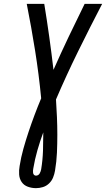

<svg xmlns="http://www.w3.org/2000/svg" viewBox="-20 -755 551 998"><path d="M167 223Q145 223 124.5 215.5Q104 208 92.5 191Q81 174 79.5 152Q78 130 82 108Q89 63 101.5 18.5Q114 -26 128.5 -69.5Q143 -113 159.5 -157Q176 -201 194 -244Q182 -369 162.5 -491.5Q143 -614 119 -735H210Q224 -650 236 -564Q248 -478 258 -392Q296 -478 337 -564Q378 -650 420 -735H511Q447 -612 386 -488Q325 -364 271 -238Q274 -192 276 -146.5Q278 -101 278 -54.5Q278 -8 276 38.5Q274 85 266 132Q263 150 256 167.5Q249 185 235 198.5Q221 212 203 217.5Q185 223 167 223ZM167 158Q173 158 178 155Q183 152 186 147Q189 142 191 136Q193 130 194 125Q202 76 203.5 28Q205 -20 205 -67Q188 -21 174.5 26Q161 73 153 121Q152 127 151.5 132.5Q151 138 152 144Q153 150 157 154Q161 158 167 158Z"/></svg>

Font: Iosevka Term Curly Md Obl
Style: Regular
Weight: 500
Italic angle: -9°
Designer: Belleve Invis
Foundry: Belleve Invis
Version: Version 32.3.0